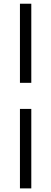

<svg xmlns="http://www.w3.org/2000/svg" viewBox="-20 -832 282 1057"><path d="M89.8 -232.4H152.3V205.1H89.8ZM89.8 -811.5H152.3V-376H89.8Z"/></svg>

Font: Reddit Sans Strawberry
Style: Regular
Weight: 400
Designer: Stephen Hutchings
Foundry: Reddit
Version: Version 1.013